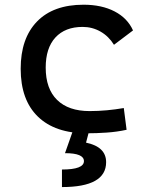

<svg xmlns="http://www.w3.org/2000/svg" viewBox="-20 -547 626 802"><path d="M342.8 9.8Q210.4 9.8 138.4 -59.8Q66.4 -129.4 66.4 -259.8Q66.4 -386.7 134.5 -457Q202.6 -527.3 329.1 -527.3Q404.8 -527.3 458.7 -499.3Q512.7 -471.2 535.6 -419.9L456.1 -359.9Q434.1 -395.5 399.9 -415Q365.7 -434.6 325.2 -434.6Q252 -434.6 211.4 -390.4Q170.9 -346.2 170.9 -264.6Q170.9 -176.3 218.5 -129.6Q266.1 -83 354.5 -83Q390.6 -83 426.8 -86.4Q462.9 -89.8 497.1 -95.7L508.8 -4.9Q468.8 3.9 426 6.8Q383.3 9.8 342.8 9.8ZM238.8 234.4V161.1Q330.6 161.1 330.6 126Q330.6 92.8 251.5 92.8L285.2 -2.9L351.6 2.4L339.4 48.8Q423.3 66.4 423.3 130.4Q423.3 234.4 238.8 234.4Z"/></svg>

Font: CaskaydiaMono NF
Style: Regular
Weight: 400
Designer: Aaron Bell
Foundry: Saja Typeworks
Version: Version 2111.001; ttfautohint (v1.8.4);Nerd Fonts 3.1.1